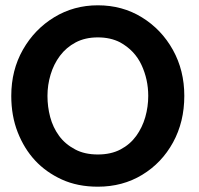

<svg xmlns="http://www.w3.org/2000/svg" viewBox="-20 -692 750 724"><path d="M349 12Q272.5 12 213 -15.2Q153.5 -42.5 112.2 -87Q71 -131.5 46.8 -193.2Q22.5 -255 22.5 -330.5Q22.5 -427.5 66.5 -504.8Q110.5 -582 184.5 -627Q258.5 -672 349 -672Q441.5 -672 515.2 -626.5Q589 -581 632 -503.8Q675 -426.5 675 -330.5Q675 -232.5 632.5 -155Q590 -77.5 516.2 -32.8Q442.5 12 349 12ZM349 -109.5Q398.5 -109.5 434.5 -128.5Q470.5 -147.5 493.5 -179.2Q516.5 -211 527.8 -250.2Q539 -289.5 539 -330.5Q539 -392.5 513.5 -447.2Q488 -502 432.5 -532.5Q396.5 -551 349 -551Q301 -551 265.2 -532Q229.5 -513 206 -481.5Q182.5 -450 170.8 -410.8Q159 -371.5 159 -330.5Q159 -289.5 169.2 -250.8Q179.5 -212 202.5 -180.2Q225.5 -148.5 263.5 -128.5Q299 -109.5 349 -109.5Z"/></svg>

Font: Lucymar Sans SemiBold
Style: Regular
Weight: 600
Foundry: The League of Moveable Type (original font) / Main changes by Cristiano Sobral with portions from Mirco Monsees
Version: Version 2.001;August 30, 2020;FontCreator 13.0.0.2681 64-bit